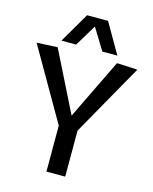

<svg xmlns="http://www.w3.org/2000/svg" viewBox="-134 -1010 872 1097"><g transform="rotate(15 302.5 -461.5)"><path d="M249 0V-272L4 -697L127 -703L305 -346L478 -703L600 -697L360 -272V0ZM138 -745 242 -923H366L469 -745H380L302 -872L225 -745Z"/></g></svg>

Font: Georama ExtraCondensed Thin Medium
Style: Regular
Weight: 500
Version: Version 1.001